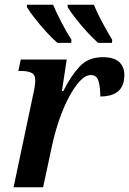

<svg xmlns="http://www.w3.org/2000/svg" viewBox="-20 -786 542 806"><path d="M120 -393Q124 -410 126 -425Q128 -440 128 -450Q128 -473 111.5 -480.5Q95 -488 72 -488H57L67 -536H260L240 -404H246Q277 -467 314 -506.5Q351 -546 412 -546Q458 -546 480 -526Q502 -506 502 -471Q502 -381 401 -381Q401 -423 393 -447Q385 -471 362 -471Q339 -471 315.5 -446Q292 -421 269.5 -378.5Q247 -336 229 -284Q211 -232 199 -177L161 0H37ZM392 -606Q371 -624 345 -652.5Q319 -681 296.5 -710Q274 -739 264 -756V-766H374Q388 -732 410 -691Q432 -650 451 -619L450 -606ZM221 -606Q200 -624 174 -652.5Q148 -681 125.5 -710Q103 -739 93 -756V-766H203Q217 -732 238.5 -691Q260 -650 280 -619L279 -606Z"/></svg>

Font: Noto Serif SemiCondensed SemiBold
Style: Italic
Weight: 600
Width: 4
Italic angle: -12°
Designer: Monotype Design Team
Foundry: Monotype Imaging Inc.
Version: Version 2.014; ttfautohint (v1.8.4.7-5d5b)